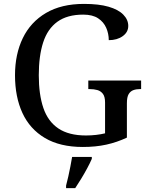

<svg xmlns="http://www.w3.org/2000/svg" viewBox="-20 -744 765 985"><path d="M405 10Q288 10 210.5 -36Q133 -82 95 -164.5Q57 -247 57 -358Q57 -466 97 -548.5Q137 -631 216 -677.5Q295 -724 411 -724Q487 -724 537 -709.5Q587 -695 612.5 -669Q638 -643 638 -611Q638 -579 609.5 -558.5Q581 -538 538 -538Q538 -571 525 -601Q512 -631 483.5 -650Q455 -669 407 -669Q325 -669 274.5 -632.5Q224 -596 201.5 -526.5Q179 -457 179 -358Q179 -259 202.5 -190Q226 -121 279.5 -85Q333 -49 421 -49Q448 -49 473.5 -52Q499 -55 519 -60V-218Q519 -248 508 -262.5Q497 -277 479.5 -282Q462 -287 439 -287H433V-331H704V-287H698Q679 -287 664 -281.5Q649 -276 640 -261Q631 -246 631 -214V-38Q580 -14 525.5 -2Q471 10 405 10ZM319 208Q325 186 330.5 161Q336 136 341 110.5Q346 85 350 61H451V71Q442 92 427.5 119Q413 146 396.5 173Q380 200 366 221H319Z"/></svg>

Font: ET Text
Style: Regular
Weight: 470
Designer: Monotype Design Team
Foundry: Monotype Imaging Inc.
Version: Version 2.009